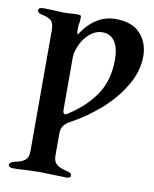

<svg xmlns="http://www.w3.org/2000/svg" viewBox="-92 -733 791 984"><g transform="rotate(10 303.5 -241.5)"><path d="M20 167Q20 153 45 147Q85 139 101 125Q117 111 117 79V-550Q117 -582 105 -597Q93 -612 55 -620Q30 -624 30 -641Q30 -647 37 -650.5Q44 -654 53 -654Q82 -654 118 -652Q148 -650 161 -650L189 -651Q211 -653 234 -653Q247 -653 249.5 -650.5Q252 -648 252 -639Q252 -628 250 -612Q247 -602 247 -585V-569Q247 -562 249 -556.5Q251 -551 253 -554Q325 -664 431 -664Q516 -664 559 -617Q602 -570 602 -500Q602 -422 557 -346Q512 -270 441 -208Q370 -146 292 -104Q268 -91 257.5 -75.5Q247 -60 247 -35V80Q247 109 263 123.5Q279 138 318 147Q331 150 337 154.5Q343 159 343 167Q343 180 321 180Q297 180 249 178Q203 176 183 176Q162 176 116 178Q80 181 43 181Q33 181 26.5 177Q20 173 20 167ZM462 -458Q462 -519 439.5 -552Q417 -585 376 -585Q340 -585 310.5 -560Q281 -535 264 -498Q247 -461 247 -430V-166Q247 -151 249.5 -144.5Q252 -138 257 -138Q264 -138 274 -145Q365 -204 413.5 -278Q462 -352 462 -458Z"/></g></svg>

Font: EB Garamond SemiBold
Style: Regular
Weight: 600
Designer: Georg Duffner and Octavio Pardo
Foundry: Georg Duffner
Version: Version 1.000